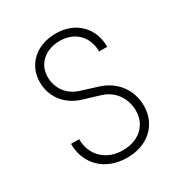

<svg xmlns="http://www.w3.org/2000/svg" viewBox="-175 -867 949 1004"><g transform="rotate(-30 300.0 -365.0)"><path d="M305 10C430 10 515 -69 515 -183C515 -279 456 -357 363 -386L261 -418C195 -439 154 -495 154 -563C154 -642 215 -696 303 -696C393 -696 454 -635 454 -545H503C503 -661 422 -740 304 -740C186 -740 105 -666 105 -559C105 -471 161 -399 249 -372L351 -341C422 -319 466 -257 466 -180C466 -94 400 -35 305 -35C204 -35 134 -102 134 -200H85C85 -75 175 10 305 10Z"/></g></svg>

Font: JetBrains Mono Thin
Style: Regular
Weight: 100
Monospace: yes
Designer: Philipp Nurullin, Konstantin Bulenkov
Foundry: JetBrains
Version: Version 2.305